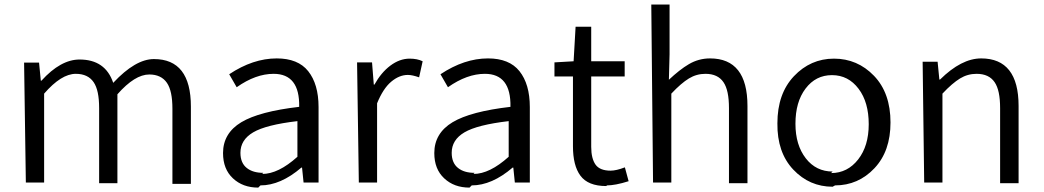

<svg xmlns="http://www.w3.org/2000/svg" viewBox="-20 -810 4631 852"><path d="M94.7 0H175.8V-394.5C226.6 -453.1 273.4 -482.4 316.4 -482.4C352.5 -482.4 378.9 -469.7 395.5 -445.3C412.1 -420.9 419.9 -382.8 419.9 -330.1V2.9H501V-391.6C552.7 -450.2 599.6 -479.5 642.6 -479.5C677.7 -479.5 704.1 -466.8 720.7 -442.4C737.3 -418 745.1 -379.9 745.1 -327.1V5.9H827.1V-336.9C827.1 -477.5 772.5 -547.9 663.1 -547.9C608.4 -547.9 547.9 -512.7 482.4 -442.4C459 -511.7 409.2 -545.9 333 -545.9C277.3 -545.9 220.7 -514.6 164.1 -452.1H161.1L153.3 -532.2H86.9Z M1135.7 12.7C1195.3 12.7 1255.9 -13.7 1317.4 -66.4H1320.3L1327.1 0H1393.6V-335C1393.6 -403.3 1377.9 -456.1 1347.7 -494.1C1317.4 -532.2 1270.5 -550.8 1208 -550.8C1137.7 -550.8 1067.4 -527.3 997.1 -480.5L1030.3 -422.9C1086.9 -462.9 1141.6 -482.4 1194.3 -482.4C1271.5 -482.4 1309.6 -433.6 1307.6 -335.9C1190.4 -322.3 1104.5 -299.8 1050.8 -267.6C997.1 -235.4 969.7 -189.5 969.7 -130.9C969.7 -83 984.4 -45.9 1013.7 -18.6C1043 8.8 1080.1 22.5 1126 22.5ZM1148.4 -43C1118.2 -43 1093.8 -49.8 1075.2 -64.5C1056.6 -79.1 1046.9 -101.6 1046.9 -131.8C1046.9 -169.9 1065.4 -200.2 1103.5 -222.7C1141.6 -245.1 1207 -261.7 1299.8 -272.5V-114.3C1243.2 -63.5 1191.4 -38.1 1143.6 -38.1Z M1572.3 0H1653.3V-351.6C1670.9 -394.5 1691.4 -426.8 1715.8 -447.3C1740.2 -467.8 1764.6 -477.5 1790 -477.5C1803.7 -477.5 1820.3 -473.6 1839.8 -466.8L1855.5 -538.1C1839.8 -545.9 1820.3 -549.8 1797.9 -549.8C1767.6 -549.8 1739.3 -539.1 1711.9 -518.6C1684.6 -498 1661.1 -469.7 1641.6 -434.6H1638.7L1630.9 -533.2H1564.5Z M2073.2 12.7C2132.8 12.7 2193.4 -13.7 2254.9 -66.4H2257.8L2264.6 0H2331.1V-335C2331.1 -403.3 2315.4 -456.1 2285.2 -494.1C2254.9 -532.2 2208 -550.8 2145.5 -550.8C2075.2 -550.8 2004.9 -527.3 1934.6 -480.5L1967.8 -422.9C2024.4 -462.9 2079.1 -482.4 2131.8 -482.4C2209 -482.4 2247.1 -433.6 2245.1 -335.9C2127.9 -322.3 2042 -299.8 1988.3 -267.6C1934.6 -235.4 1907.2 -189.5 1907.2 -130.9C1907.2 -83 1921.9 -45.9 1951.2 -18.6C1980.5 8.8 2017.6 22.5 2063.5 22.5ZM2085.9 -43C2055.7 -43 2031.2 -49.8 2012.7 -64.5C1994.1 -79.1 1984.4 -101.6 1984.4 -131.8C1984.4 -169.9 2002.9 -200.2 2041 -222.7C2079.1 -245.1 2144.5 -261.7 2237.3 -272.5V-114.3C2180.7 -63.5 2128.9 -38.1 2081.1 -38.1Z M2673.8 12.7C2697.3 12.7 2729.5 6.8 2769.5 -5.9L2752.9 -67.4C2727.5 -57.6 2706.1 -52.7 2689.5 -52.7C2658.2 -52.7 2635.7 -61.5 2623 -79.1C2610.4 -96.7 2603.5 -123 2603.5 -158.2V-470.7H2752V-538.1H2603.5V-691.4H2534.2L2525.4 -538.1L2440.4 -533.2V-470.7H2522.5V-161.1C2522.5 -104.5 2533.2 -60.5 2555.7 -30.3C2578.1 0 2616.2 15.6 2669.9 15.6Z M2877.9 0H2959V-394.5C2988.3 -425.8 3014.6 -448.2 3037.1 -461.9C3059.6 -475.6 3084 -482.4 3110.4 -482.4C3147.5 -482.4 3173.8 -469.7 3190.4 -445.3C3207 -420.9 3214.8 -382.8 3214.8 -330.1V2.9H3296.9V-339.8C3296.9 -480.5 3241.2 -550.8 3130.9 -550.8C3096.7 -550.8 3065.4 -542 3037.1 -525.4C3008.8 -508.8 2979.5 -485.4 2948.2 -456.1L2951.2 -569.3V-790H2870.1Z M3685.5 12.7C3753.9 12.7 3812.5 -12.7 3860.4 -63.5C3908.2 -114.3 3931.6 -181.6 3931.6 -266.6C3931.6 -353.5 3907.2 -422.9 3858.4 -473.6C3809.6 -524.4 3750 -549.8 3680.7 -549.8C3611.3 -549.8 3551.8 -523.4 3502.9 -471.7C3454.1 -419.9 3429.7 -350.6 3429.7 -262.7C3428.7 -176.8 3452.1 -108.4 3500 -57.6C3547.9 -6.8 3606.4 18.6 3674.8 18.6ZM3674.8 -48.8C3626 -48.8 3585.9 -68.4 3555.7 -107.4C3525.4 -146.5 3509.8 -197.3 3509.8 -260.7C3509.8 -325.2 3524.4 -377 3554.7 -417C3585 -457 3624 -476.6 3671.9 -476.6C3720.7 -476.6 3759.8 -456.1 3790 -416C3820.3 -376 3835 -323.2 3835 -258.8C3835 -194.3 3819.3 -142.6 3788.1 -102.5C3756.8 -62.5 3716.8 -42 3668 -42Z M4081.1 0H4162.1V-394.5C4191.4 -425.8 4217.8 -448.2 4240.2 -461.9C4262.7 -475.6 4287.1 -482.4 4313.5 -482.4C4350.6 -482.4 4377 -469.7 4393.6 -445.3C4410.2 -420.9 4418 -382.8 4418 -330.1V2.9H4500V-339.8C4500 -480.5 4444.3 -550.8 4334 -550.8C4275.4 -550.8 4214.8 -519.5 4151.4 -457H4148.4L4140.6 -536.1H4074.2Z"/></svg>

Font: Gen Shin Gothic P Normal
Style: Regular
Weight: 300
Designer: [Source Han Sans]
Ryoko NISHIZUKA  (kana & ideographs); Paul D. Hunt (Latin, Greek & Cyrillic); Wenlong ZHANG  (bopomofo
Version: Version 1.002.20150607